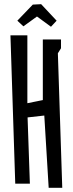

<svg xmlns="http://www.w3.org/2000/svg" viewBox="-20 -879 350 919"><path d="M192 -326 112 -317 123 0H53L30 -710H111V-385L185 -400V-690H272V-648L257 -624L278 20H213ZM157 -800 92 -753 63 -780 137 -857 177 -859 251 -780 224 -751Z"/></svg>

Font: Bahianita
Style: Regular
Weight: 400
Designer: Pablo Cosgaya & Dani Raskovsky
Foundry: Pablo Cosgaya & Dani Raskovsky
Version: Version 1.008